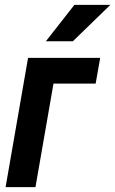

<svg xmlns="http://www.w3.org/2000/svg" viewBox="-20 -765 471 785"><path d="M389.6 -528.3 371.1 -423.3H198.7L125 0H2.9L94.7 -528.3ZM167.5 -596.2 284.2 -745.1H431.2L277.8 -596.2Z"/></svg>

Font: Roboto Condensed SemiBold
Style: Italic
Weight: 600
Italic angle: -12°
Designer: Christian Robertson
Foundry: Google
Version: Version 3.008; 2023